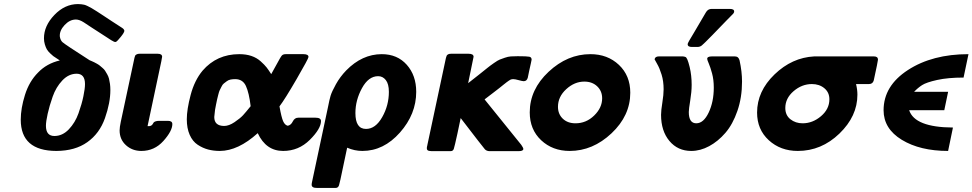

<svg xmlns="http://www.w3.org/2000/svg" viewBox="-20 -738 4827 953"><path d="M83 -144Q83 -200.2 104 -267.1Q125 -334 168.9 -377.9Q211.9 -422.9 276.9 -438Q274.9 -439.9 262.5 -447.5Q250 -455.1 244.4 -459.5Q238.8 -463.9 228.3 -473.9Q217.8 -483.9 212.4 -493.4Q207 -502.9 202.6 -517.6Q198.2 -532.2 198.2 -547.9Q198.2 -609.9 250 -663.8Q301.8 -717.8 367.2 -717.8Q376 -717.8 384 -716.8Q392.1 -715.8 398.4 -714.4Q404.8 -712.9 415.8 -707.5Q426.8 -702.1 434.8 -697.5Q442.9 -692.9 460.9 -681.4Q479 -669.9 492.4 -660.9Q505.9 -651.9 534.9 -632.8Q564 -613.8 586.9 -599.1Q596.7 -592.3 597.2 -585Q597.2 -577.1 580.1 -555.7Q563 -534.2 555.2 -529.8H549.8Q547.9 -530.8 546.9 -530.8Q545.9 -530.8 543.9 -532Q542 -533.2 540 -534.2Q538.1 -535.2 534.4 -537.1Q530.8 -539.1 524.9 -543Q519 -546.9 512 -551.5Q504.9 -556.2 493.4 -563.5Q481.9 -570.8 469 -579.3Q456.1 -587.9 436.5 -600.3Q417 -612.8 396 -627Q374 -641.1 356.9 -641.1Q326.2 -641.1 300.5 -613.5Q274.9 -585.9 276.9 -557.1Q279.8 -538.1 290 -528.8Q302.2 -517.6 424.8 -439Q425.8 -439 435.3 -434.6Q444.8 -430.2 448.5 -428.5Q452.1 -426.8 461.7 -421.4Q471.2 -416 475.6 -412.1Q480 -408.2 488.5 -401.1Q497.1 -394 501.5 -387Q505.9 -379.9 512 -369.4Q518.1 -358.9 521 -347.4Q523.9 -335.9 525.9 -321.5Q527.8 -307.1 527.8 -291Q527.8 -228 501 -151.6Q474.1 -75.2 413.1 -32.2Q353 10.7 259.8 11.2Q83 10.7 83 -144ZM208 -113.8Q208 -63 250 -63Q290 -63 321.5 -95.9Q353 -128.9 369.6 -175.5Q386.2 -222.2 394 -260.5Q401.9 -298.8 401.9 -320.8Q401.9 -371.6 360.8 -372.1Q320.8 -372.1 289.3 -338.6Q257.8 -305.2 241.5 -258.5Q225.1 -211.9 216.6 -173.3Q208 -134.8 208 -113.8Z M573.7 -90.8Q573.7 -106 579.6 -133.8L647.5 -451.2Q649.4 -459 650.9 -461.9Q652.3 -464.8 658 -468Q663.6 -471.2 672.4 -471.2H762.7Q784.7 -471.2 784.7 -456.1Q784.7 -453.1 782.7 -445.1Q780.8 -437 780.8 -434.1L712.4 -111.8H720.7Q728.5 -112.8 732.4 -116Q736.3 -119.1 738.5 -123Q740.7 -127 742.7 -129.9Q744.6 -132.8 751.7 -135.5Q758.8 -138.2 770.5 -138.2H813.5Q835.4 -138.2 835.4 -122.1Q835.4 -87.9 791 -38.3Q746.6 11.2 681.6 11.2Q636.7 11.2 605.2 -17.3Q573.7 -45.9 573.7 -90.8Z M907.2 -146Q907.2 -194.8 926.3 -266.8Q945.3 -338.9 985.4 -387.2Q1056.2 -469.2 1167.5 -469.2Q1201.7 -469.2 1228 -460.2Q1254.4 -451.2 1273.9 -433.6Q1293.5 -416 1303.5 -403.1Q1313.5 -390.1 1326.2 -370.1Q1335.9 -388.2 1351.1 -415Q1373 -456.1 1379.2 -462.6Q1385.3 -469.2 1398.4 -469.2H1486.3Q1511.2 -469.2 1511.2 -455.1Q1511.2 -447.3 1452.6 -346.2Q1394 -245.1 1367.2 -210Q1377 -154.8 1385.5 -136Q1394 -117.2 1408.2 -113.8Q1424.3 -116.7 1433.3 -135.3Q1442.4 -153.8 1460.4 -153.8H1546.4Q1573.2 -153.8 1573.2 -137.2Q1573.2 -99.1 1517.8 -43.9Q1462.4 11.2 1385.3 11.2Q1300.3 11.2 1259.3 -77.1Q1162.1 10.7 1071.3 11.2Q1040.5 11.2 1013.4 4.2Q986.3 -2.9 961.2 -19.5Q936 -36.1 921.6 -68.6Q907.2 -101.1 907.2 -146ZM1043.5 -157.2Q1043.5 -113.3 1092.3 -112.8Q1116.2 -112.8 1144.3 -131.8Q1172.4 -150.9 1186.3 -166Q1200.2 -181.2 1224.1 -210.9Q1216.3 -276.9 1200.7 -311Q1185.1 -345.2 1147.5 -345.2Q1134.3 -345.2 1123.8 -343Q1113.3 -340.8 1105.2 -334.5Q1097.2 -328.1 1090.8 -323.5Q1084.5 -318.8 1078.9 -306.9Q1073.2 -294.9 1070.3 -289.6Q1067.4 -284.2 1063.2 -267.1Q1059.1 -250 1057.6 -244.4Q1056.2 -238.8 1052.2 -218.5Q1048.3 -198.2 1047.4 -192.9Q1043.5 -161.1 1043.5 -157.2Z M1526.9 179.2Q1526.9 173.3 1528.8 165L1608.9 -210.9Q1614.7 -241.7 1620.8 -262.5Q1627 -283.2 1647.5 -320.1Q1668 -356.9 1698.2 -388.2Q1777.3 -469.2 1875 -469.2Q1952.1 -469.2 1999 -416.5Q2045.9 -363.8 2045.9 -282.2Q2045.9 -171.4 1965.1 -80.1Q1884.3 11.2 1778.8 11.2Q1739.7 11.2 1703.1 -4.9Q1695.3 34.2 1683.1 89.8Q1667 168.9 1662.6 181.9Q1658.2 194.8 1646 194.8Q1643.1 194.8 1642.1 194.8H1554.2Q1526.9 195.3 1526.9 179.2ZM1744.1 -176.8Q1744.1 -97.7 1796.9 -98.1Q1843.8 -98.1 1877 -156.5Q1910.2 -214.8 1910.2 -282.2Q1910.2 -321.3 1895 -340.6Q1879.9 -359.9 1856.9 -359.9Q1809.1 -359.9 1776.6 -300.3Q1744.1 -240.7 1744.1 -176.8Z M2101.6 -20 2192.4 -445.8Q2192.4 -446.8 2193.4 -450.2Q2195.3 -458 2197 -461.4Q2198.7 -464.8 2203.6 -468Q2208.5 -471.2 2218.8 -471.2H2305.7Q2330.6 -471.2 2330.6 -456.1Q2330.6 -455.1 2303.7 -325.2Q2326.7 -343.3 2357.7 -367.7Q2388.7 -392.1 2400.1 -401.6Q2411.6 -411.1 2431.6 -425Q2451.7 -439 2460.7 -442.4Q2469.7 -445.8 2485.6 -451.4Q2501.5 -457 2515.6 -458Q2529.8 -459 2549.8 -459Q2595.7 -459 2607.2 -456.5Q2618.7 -454.1 2618.7 -441.9Q2618.7 -439.9 2615.2 -424.6Q2611.8 -409.2 2606.7 -386.5Q2601.6 -363.8 2599.6 -352.1Q2594.7 -335 2579.6 -335Q2572.8 -335 2554.7 -340.1Q2536.6 -345.2 2527.8 -345.2Q2523.9 -345.2 2520.8 -344.7Q2517.6 -344.2 2514.6 -343Q2511.7 -341.8 2506.1 -337.9Q2500.5 -334 2495.1 -330.1Q2489.7 -326.2 2479.2 -317.6Q2468.8 -309.1 2457.3 -300Q2445.8 -291 2426.3 -276.1Q2406.7 -261.2 2385.7 -245.1V-244.1L2567.4 -19Q2577.1 -4.9 2577.6 1Q2577.6 12.2 2554.7 12.2H2407.7Q2394.5 11.2 2386.7 2.9Q2377.9 -6.8 2266.6 -151.9Q2259.8 -121.1 2250.5 -75.2Q2236.3 -10.3 2232.4 1Q2228.5 12.2 2216.8 12.2Q2215.8 12.2 2214.4 12.2H2121.6Q2120.6 12.2 2117.2 11.7Q2113.8 11.2 2112.3 11.2Q2110.8 11.2 2108.2 10.5Q2105.5 9.8 2104 8.8Q2102.5 7.8 2101.1 6.3Q2099.6 4.9 2099.1 2.4Q2098.6 0 2098.6 -2.9Q2098.6 -5.9 2099.1 -8.5Q2099.6 -11.2 2100.6 -14.6Q2101.6 -18.1 2101.6 -20Z M2609.4 -180.2Q2609.4 -293.9 2702.9 -381.6Q2796.4 -469.2 2910.6 -469.2Q2995.6 -469.2 3052 -416Q3108.4 -362.8 3108.4 -277.8Q3108.4 -164.1 3015.4 -76.4Q2922.4 11.2 2807.6 11.2Q2722.7 11.2 2666 -42Q2609.4 -95.2 2609.4 -180.2ZM2749.5 -208Q2749.5 -171.9 2773.4 -148.9Q2797.4 -126 2836.4 -126Q2889.6 -126 2929.2 -164.6Q2968.8 -203.1 2968.8 -250Q2968.8 -286.1 2944.1 -309.6Q2919.4 -333 2880.4 -333Q2831.5 -333 2790.5 -295.4Q2749.5 -257.8 2749.5 -208Z M3229 -443.8Q3231.9 -458 3250 -458H3370.1Q3377.9 -457 3382.6 -455.1Q3387.2 -453.1 3392.1 -441.7Q3397 -430.2 3403.3 -404.8Q3413.1 -363.8 3413.1 -316.9Q3413.1 -282.7 3406 -239.3Q3398.9 -195.8 3398.9 -182.1Q3398.9 -126 3436 -126Q3472.2 -126 3497.6 -179.4Q3522.9 -232.9 3522.9 -303.2Q3522.9 -342.3 3514.4 -373.5Q3505.9 -404.8 3498 -422.9Q3490.2 -440.9 3490.2 -445.8Q3490.2 -458 3513.2 -458H3627.9Q3646 -458 3650.9 -438Q3663.1 -382.8 3663.1 -333Q3663.1 -253.9 3640.1 -187.5Q3617.2 -121.1 3580.6 -78.6Q3543.9 -36.1 3500 -12.5Q3456.1 11.2 3411.1 11.2Q3344.2 11.2 3302.7 -38.3Q3261.2 -87.9 3261.2 -168Q3261.2 -189.9 3267.6 -229Q3273.9 -268.1 3273.9 -294.9Q3273.9 -335 3263.9 -367.4Q3253.9 -399.9 3241.9 -420.4Q3230 -440.9 3229 -443.8ZM3393.1 -519Q3393.1 -524.9 3425.3 -577.1Q3457.5 -631.3 3483.9 -676.8Q3493.7 -693.8 3512.2 -693.8H3602.1Q3624 -693.8 3624 -681.2Q3624 -679.2 3623.5 -677.5Q3623 -675.8 3621.6 -673.3Q3620.1 -670.9 3618.7 -669.4Q3617.2 -668 3614 -664.6Q3610.8 -661.1 3607.4 -658Q3604 -654.8 3598.6 -648.9Q3593.3 -643.1 3587.9 -638.2Q3557.1 -606 3516.1 -564Q3473.1 -520 3463.6 -512.5Q3454.1 -504.9 3441.9 -504.9H3414.1Q3393.1 -504.9 3393.1 -519Z M3737.8 -179.2Q3737.8 -285.2 3824.5 -368.7Q3911.1 -452.1 4021 -458H4317.9Q4337.9 -458 4337.9 -441.9Q4337.9 -435.1 4316.9 -338.9Q4312 -320.8 4293 -320.8H4229Q4235.8 -293 4235.8 -268.1Q4235.8 -161.1 4146.5 -75Q4057.1 11.2 3939.9 11.2Q3854 11.2 3795.9 -42Q3737.8 -95.2 3737.8 -179.2ZM3877.9 -202.1Q3877.9 -166 3903.3 -146Q3928.7 -126 3963.9 -126Q4013.7 -126 4055.2 -161.4Q4096.7 -196.8 4096.7 -245.1Q4096.7 -279.3 4071.8 -300Q4046.9 -320.8 4009.8 -320.8Q3960 -320.8 3918.9 -285.4Q3877.9 -250 3877.9 -202.1Z M4365.7 -190.9Q4365.7 -312 4486.8 -390.6Q4607.9 -469.2 4787.1 -469.2L4762.7 -353Q4685.5 -353 4631.6 -341.1Q4577.6 -329.1 4556.6 -315.4Q4535.6 -301.8 4517.1 -282.2H4686L4667 -190.9H4492.7Q4520.5 -106 4710 -105L4686 11.2Q4546.9 11.2 4456.3 -43.9Q4365.7 -99.1 4365.7 -190.9Z"/></svg>

Font: CMU Sans Serif
Style: BoldOblique
Weight: 700
Italic angle: -12°
Version: Version 0.7.0